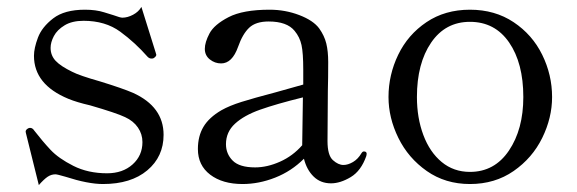

<svg xmlns="http://www.w3.org/2000/svg" viewBox="-20 -517 1665 554"><path d="M55 -132 54 -137Q54 -143 62 -147Q64 -148 67 -148Q74 -148 79 -140Q103 -109 126 -84.5Q149 -60 191.5 -38.5Q234 -17 289 -17Q334 -17 362.5 -42.5Q391 -68 391 -107Q391 -130 378 -149Q365 -168 341 -179Q316 -191 240 -213Q201 -222 177 -232Q78 -273 78 -356Q78 -378 89.5 -408.5Q101 -439 133.5 -464Q166 -489 225 -489Q257 -489 280.5 -481.5Q304 -474 308 -473Q327 -466 333 -466Q348 -466 364 -474.5Q380 -483 388 -497L429 -366L431 -359Q431 -354 423 -349Q421 -348 417 -348Q411 -348 406 -353Q370 -394 327 -425.5Q284 -457 221 -457Q188 -457 166.5 -444Q145 -431 135.5 -413Q126 -395 126 -379Q126 -357 140.5 -341.5Q155 -326 188 -310Q209 -299 269 -282Q334 -262 364 -249Q452 -209 452 -128Q452 -65 405 -25.5Q358 14 277 14Q234 14 169 -7Q145 -14 140 -14Q128 -14 117.5 -7Q107 0 92 17Z M1038 -73 1037 -67Q1022 -24 992 -6Q962 12 935 12Q905 12 885 -7.5Q865 -27 857 -59Q821 -23 774 -4.5Q727 14 680 14Q622 14 586.5 -13Q551 -40 551 -87Q551 -124 567 -151Q583 -178 619 -199Q642 -212 677 -223Q712 -234 773 -250L855 -273V-316Q855 -364 850 -387Q845 -410 830 -428Q808 -455 755 -455Q718 -455 699 -437Q680 -419 667 -382Q650 -334 618 -334Q600 -334 585.5 -345.5Q571 -357 571 -376Q571 -395 584.5 -420.5Q598 -446 639.5 -467.5Q681 -489 758 -489Q803 -489 843.5 -473.5Q884 -458 901 -435Q916 -414 921.5 -391.5Q927 -369 927 -338Q927 -291 926 -255L925 -110Q925 -69 940.5 -55Q956 -41 971 -41Q984 -41 998.5 -49.5Q1013 -58 1023 -75Q1026 -80 1030 -80Q1038 -80 1038 -73ZM852 -98V-101L854 -236Q777 -217 730.5 -200.5Q684 -184 658 -160Q632 -136 632 -101Q632 -73 651.5 -53.5Q671 -34 716 -34Q751 -34 788 -50.5Q825 -67 852 -98Z M1101 -237Q1101 -301 1129 -359Q1157 -417 1210.5 -453Q1264 -489 1336 -489Q1408 -489 1462 -453Q1516 -417 1544.5 -359Q1573 -301 1573 -237Q1573 -177 1544.5 -119Q1516 -61 1462 -23.5Q1408 14 1336 14Q1265 14 1211.5 -23.5Q1158 -61 1129.5 -119Q1101 -177 1101 -237ZM1490 -237Q1490 -335 1449 -394.5Q1408 -454 1336 -454Q1265 -454 1224 -394Q1183 -334 1183 -237Q1183 -177 1201.5 -127.5Q1220 -78 1254.5 -49.5Q1289 -21 1336 -21Q1407 -21 1448.5 -82.5Q1490 -144 1490 -237Z"/></svg>

Font: Shippori Mincho
Style: Regular
Weight: 400
Designer: FONTDASU
Foundry: FONTDASU / Google Inc. / but / Adobe
Version: Version 3.110; ttfautohint (v1.8.3)